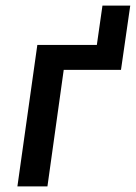

<svg xmlns="http://www.w3.org/2000/svg" viewBox="-20 -664 484 684"><path d="M42 0 113 -504H325L345 -644H444L411 -415H207L149 0Z"/></svg>

Font: Finlandica Medium
Style: Italic
Weight: 500
Italic angle: -8°
Designer: Niklas Ekholm, Juho Hiilivirta, Jaakko Suomalainen
Foundry: Helsinki Type Studio
Version: Version 1.063